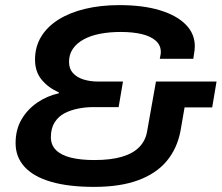

<svg xmlns="http://www.w3.org/2000/svg" viewBox="-20 -719 867 751"><path d="M348 12Q248 12 179.5 -8Q111 -28 76 -66.5Q41 -105 41 -159Q41 -212 64 -251.5Q87 -291 125.5 -317.5Q164 -344 210 -354V-358Q170 -375 143.5 -406.5Q117 -438 117 -486Q117 -536 141 -575.5Q165 -615 209 -642.5Q253 -670 313.5 -684.5Q374 -699 447 -699Q539 -699 605 -679Q671 -659 706.5 -623Q742 -587 742 -538Q742 -532 741 -522Q740 -512 736 -489H605Q608 -502 608.5 -507.5Q609 -513 609 -516Q609 -542 589.5 -559.5Q570 -577 535 -585.5Q500 -594 452 -594Q409 -594 372 -587Q335 -580 307.5 -565Q280 -550 265 -528Q250 -506 250 -477Q250 -450 265.5 -433Q281 -416 307 -408Q333 -400 365 -400H461L444 -300H343Q314 -300 284.5 -294Q255 -288 231.5 -275.5Q208 -263 193.5 -240Q179 -217 179 -182Q179 -152 199 -132Q219 -112 257 -102.5Q295 -93 349 -93Q414 -93 457.5 -106Q501 -119 525 -144Q549 -169 555 -203L590 -400H827L810 -299H702L686 -207Q673 -138 632 -89Q591 -40 520.5 -14Q450 12 348 12Z"/></svg>

Font: Archivo SemiExpanded SemiBold
Style: Italic
Weight: 600
Width: 6
Italic angle: -10°
Designer: Hector Gatti
Foundry: Omnibus-Type
Version: Version 2.001